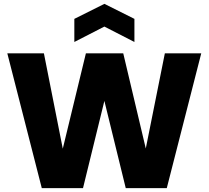

<svg xmlns="http://www.w3.org/2000/svg" viewBox="-20 -977 1084 997"><path d="M678 -759 522 -839 366 -759V-879L522 -957L678 -879ZM411 0H197L18 -700H208L306 -205L426 -700H620L737 -206L836 -700H1025L846 0H633L522 -453Z"/></svg>

Font: Albert Sans Black
Style: Regular
Weight: 900
Designer: Andreas Rasmussen
Foundry: a.Foundry
Version: Version 1.025